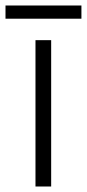

<svg xmlns="http://www.w3.org/2000/svg" viewBox="-41 -678 316 698"><path d="M145 0H88V-532H145ZM255 -658V-610H-21V-658Z"/></svg>

Font: Noto Sans Myanmar Light
Style: Regular
Weight: 300
Designer: Monotype Design Team
Foundry: Monotype Imaging Inc.
Version: Version 2.107; ttfautohint (v1.8.4.7-5d5b)